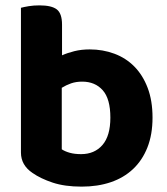

<svg xmlns="http://www.w3.org/2000/svg" viewBox="-20 -680 622 715"><path d="M314 -496Q363 -496 406 -480Q449 -464 480.5 -432Q512 -400 530 -352.5Q548 -305 548 -242Q548 -179 529 -131Q510 -83 475.5 -50.5Q441 -18 392.5 -1.5Q344 15 284 15Q221 15 176 0Q131 -15 101 -36Q58 -65 58 -112V-651Q69 -654 87 -657Q105 -660 127 -660Q172 -660 191.5 -645Q211 -630 211 -588V-474Q231 -483 257 -489.5Q283 -496 314 -496ZM286 -376Q263 -376 244.5 -369.5Q226 -363 210 -353V-124Q222 -116 240 -111Q258 -106 282 -106Q332 -106 361.5 -140Q391 -174 391 -242Q391 -312 362.5 -344Q334 -376 286 -376Z"/></svg>

Font: Baloo Bhai 2
Style: Bold
Weight: 700
Designer: Supriya Tembe, Noopur Datye and Ek Type
Foundry: Ek Type
Version: Version 1.640;PS 1.000;hotconv 16.6.51;makeotf.lib2.5.65220;